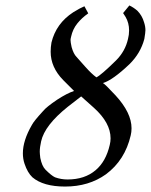

<svg xmlns="http://www.w3.org/2000/svg" viewBox="-20 -664 554 705"><path d="M455 -644Q470 -637 484 -625Q502 -607 509 -582Q514 -567 514 -553Q514 -545 510 -521Q496 -468 455 -428Q394 -370 358 -359Q366 -355 404 -314Q463 -250 463 -193Q463 -179 460 -167Q439 -76 369 -24Q306 21 219 21Q139 21 99 -13Q81 -30 70 -63Q64 -81 64 -101Q64 -148 97 -205Q104 -219 138 -256Q150 -271 190 -298Q227 -322 252 -330L212 -370Q166 -417 166 -474Q166 -491 169 -508Q186 -578 249 -619Q275 -635 290 -641L304 -615Q280 -598 264 -578Q247 -557 241 -529Q239 -521 239 -517Q239 -509 243 -491Q250 -466 261 -455L293 -419Q316 -393 334 -380Q351 -388 406 -442Q440 -476 450 -521Q454 -536 454 -552Q454 -580 441 -602Q435 -612 432 -616ZM228 -5Q291 -5 331 -39Q369 -71 383 -132Q386 -144 386 -156Q386 -213 325 -268L278 -310L229 -272Q144 -204 131 -145Q126 -123 126 -107Q126 -100 128 -84Q134 -54 147 -41Q169 -19 182 -13Q204 -5 228 -5Z"/></svg>

Font: Linux Libertine O
Style: Italic
Weight: 400
Italic angle: -12°
Designer: Philipp H. Poll
Foundry: Philipp H. Poll
Version: Version 5.1.6